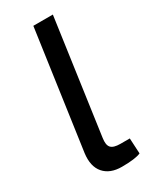

<svg xmlns="http://www.w3.org/2000/svg" viewBox="-185 -754 667 818"><g transform="rotate(-30 149.0 -345.5)"><path d="M228 -700 149 -139Q144 -106 156 -92.5Q168 -79 202 -79H248L252 -3Q225 9 159 9Q101 9 71.5 -25Q42 -59 50 -121L132 -700Z"/></g></svg>

Font: Exo 2.0 Medium
Style: Italic
Weight: 500
Italic angle: -8°
Designer: Natanael Gama
Version: Version 1.001;PS 001.001;hotconv 1.0.70;makeotf.lib2.5.58329